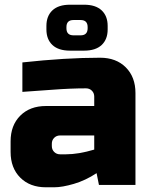

<svg xmlns="http://www.w3.org/2000/svg" viewBox="-20 -785 635 815"><path d="M25 0ZM260 -130Q313 -130 380 -150V-210H235Q220 -210 210 -200Q200 -190 200 -175V-165Q200 -150 210 -140Q220 -130 235 -130ZM75 -520Q258 -540 405 -540Q473 -540 514 -499Q555 -458 555 -390V0H400L390 -50Q343 -19 293.5 -4.5Q244 10 210 10H175Q107 10 66 -31Q25 -72 25 -140V-185Q25 -253 66 -294Q107 -335 175 -335H380V-375Q380 -390 370 -400Q360 -410 345 -410Q280 -410 201.5 -404Q123 -398 75 -395ZM337 -765Q386 -765 411.5 -741Q437 -717 437 -675V-660Q437 -618 411.5 -594Q386 -570 337 -570H277Q228 -570 202.5 -594Q177 -618 177 -660V-675Q177 -717 202.5 -741Q228 -765 277 -765ZM352 -670Q352 -700 322 -700H292Q262 -700 262 -670V-665Q262 -635 292 -635H322Q352 -635 352 -665Z"/></svg>

Font: Russo One
Style: Regular
Weight: 400
Designer: Jovanny lemonad
Foundry: Jovanny Lemonad
Version: Version 1.001